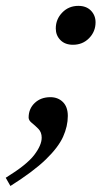

<svg xmlns="http://www.w3.org/2000/svg" viewBox="-82 -455 362 654"><path d="M185 -435Q212 -435 227.8 -418.8Q243.5 -402.5 243.5 -379Q243.5 -347.5 221.5 -325Q199.5 -302.5 166.5 -302.5Q139.5 -302.5 123.8 -318.5Q108 -334.5 108 -358Q108 -389.5 130 -412.2Q152 -435 185 -435ZM-62.5 150.5Q9 106.5 34.5 73Q60 39.5 60 14Q60 -4.5 48.8 -16Q37.5 -27.5 26.5 -36.2Q15.5 -45 15.5 -54.5Q15.5 -84.5 36.2 -104.2Q57 -124 89.5 -124Q115.5 -124 132.2 -107.5Q149 -91 149 -60Q149 -25 132.8 11Q116.5 47 74.2 88Q32 129 -46.5 178.5Z"/></svg>

Font: Newsreader Text Medium
Style: Italic
Weight: 500
Italic angle: -17°
Designer: Hugues Gentile
Foundry: Production Type
Version: Version 1.001